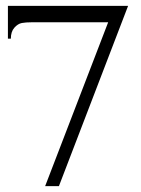

<svg xmlns="http://www.w3.org/2000/svg" viewBox="-20 -635 481 655"><path d="M417 -615 181 0H134L349 -559H88Q68 -559 54.5 -556.5Q41 -554 29 -540.5Q17 -527 17 -503H7V-615Z"/></svg>

Font: Forum
Style: Regular
Weight: 400
Designer: Denis Masharov
Foundry: Denis Masharov
Version: Version 1.000